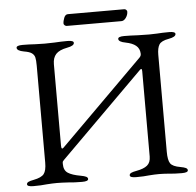

<svg xmlns="http://www.w3.org/2000/svg" viewBox="-54 -832 911 892"><g transform="rotate(-5 401.5 -386.0)"><path d="M37 0ZM37 -6Q37 -13 45 -17Q53 -21 70 -24Q106 -31 118 -46.5Q130 -62 130 -99V-551Q130 -577 127 -589.5Q124 -602 113 -610Q102 -618 77 -622Q44 -628 44 -642Q44 -653 73 -653Q103 -653 133 -651L176 -650L221 -651Q253 -653 282 -653Q311 -653 311 -642Q311 -628 278 -622Q241 -615 225.5 -598Q210 -581 210 -551V-172Q210 -150 221 -161L608 -546Q616 -554 616 -562V-566Q615 -589 598.5 -602.5Q582 -616 551 -622Q518 -628 518 -642Q518 -653 547 -653Q575 -653 611 -651L663 -650L699 -651Q725 -653 756 -653Q785 -653 785 -642Q785 -628 752 -622Q717 -616 707 -600Q697 -584 697 -552V-100Q697 -61 707.5 -45.5Q718 -30 754 -24Q771 -21 779 -17Q787 -13 787 -6Q787 5 758 5Q721 5 697 2Q671 0 652 0Q632 0 606 2Q582 5 545 5Q516 5 516 -6Q516 -13 524 -17Q532 -21 549 -24Q583 -30 599.5 -43.5Q616 -57 616 -85V-483Q616 -500 606 -490L218 -104Q214 -100 212.5 -97.5Q211 -95 211 -91Q211 -87 211 -85Q211 -56 230 -43.5Q249 -31 289 -24Q306 -21 314 -17Q322 -13 322 -6Q322 5 293 5Q256 5 229 2Q197 0 176 0Q156 0 128 2Q104 5 66 5Q37 5 37 -6ZM271 -735Q271 -747 277 -762Q283 -777 295 -777H558Q563 -777 567 -773Q571 -769 571 -765Q571 -750 561.5 -736.5Q552 -723 540 -723H285Q280 -723 275.5 -727Q271 -731 271 -735Z"/></g></svg>

Font: EB Garamond
Style: Regular
Weight: 400
Designer: Georg Duffner and Octavio Pardo
Foundry: Georg Duffner
Version: Version 1.000; ttfautohint (v1.6)